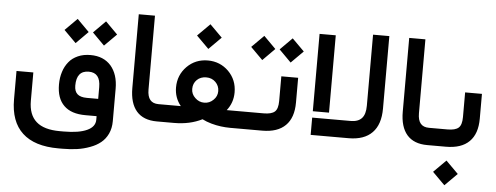

<svg xmlns="http://www.w3.org/2000/svg" viewBox="-55 -800 3071 1188"><g transform="rotate(5 1480.5 -206.0)"><path d="M489.7 -514.2 564.5 -439 639.6 -514.2 564.5 -589.4ZM313 -514.2 388.2 -439 462.9 -514.2 388.2 -589.4ZM659.7 -179.7C659.7 -238.8 644.5 -286.1 614.3 -321.3C583.5 -356 541.5 -373.5 487.3 -373.5C458.5 -373.5 432.1 -368.7 409.2 -358.4C386.2 -348.1 367.2 -334.5 353 -316.4C338.4 -298.3 327.1 -277.8 319.8 -253.9C312 -230 308.1 -203.6 308.1 -175.3C308.1 -117.7 323.2 -74.2 354 -44.4C384.3 -14.6 428.7 0 487.8 0H557.1V22.5C557.1 51.3 540.5 73.7 507.3 88.9C473.6 104.5 425.8 112.3 363.3 112.3H338.4C272.5 112.3 223.6 98.1 191.9 69.8C159.7 41.5 143.6 -1.5 143.6 -59.6V-225.6V-235.4H133.8H48.8H39.1V-225.6V-59.1C39.1 33.2 64.5 102.5 114.7 148.9C165 195.8 239.7 219.2 338.4 219.2H363.3C395.5 219.2 425.8 217.3 453.6 213.4C481.4 209.5 508.3 202.6 534.2 192.9C560.1 183.6 582 171.4 600.1 156.7C618.2 142.1 632.8 123.5 643.6 100.6C654.3 77.6 659.7 51.8 659.7 22.5ZM409.2 -177.2C409.2 -239.3 434.6 -270 485.4 -270C533.7 -270 557.6 -240.2 557.6 -180.2V-107.4H487.3C460.4 -107.4 440.4 -113.3 428.2 -124.5C415.5 -135.7 409.2 -153.3 409.2 -177.2Z M953.6 0C961.9 0 965.8 -17.1 965.8 -51.8V-57.1C965.8 -90.8 961.9 -107.4 953.6 -107.4H932.6C909.2 -107.4 891.6 -114.3 880.4 -127.9C868.7 -141.6 862.8 -163.1 862.8 -192.4V-641.1V-650.9H853H772H762.2V-641.1V-192.9C762.2 -129.9 776.4 -82 804.7 -49.3C833 -16.6 875 0 931.2 0Z M1132.8 -551.3 1209.5 -474.6 1286.1 -551.3 1209.5 -627.9ZM1452.1 0C1460.4 0 1464.4 -17.1 1464.4 -51.8V-57.1C1464.4 -90.8 1460.4 -107.4 1452.1 -107.4H1356C1381.8 -140.1 1395 -177.7 1395 -220.7C1395 -272.5 1377.4 -315.9 1342.3 -351.1C1307.1 -385.7 1264.2 -403.3 1213.4 -403.3C1162.1 -403.3 1119.1 -385.7 1084 -350.6C1048.8 -314.9 1031.2 -271.5 1031.2 -220.2C1031.2 -177.7 1044.4 -140.1 1070.8 -107.4H948.2C939.9 -107.4 936 -90.8 936 -57.1V-51.8C936 -17.1 939.9 0 948.2 0H1037.6C1103.5 0 1161.6 -12.7 1211.9 -38.1C1229 -29.3 1248 -22 1269 -16.1C1289.6 -10.3 1309.6 -6.3 1328.6 -3.9C1347.7 -1.5 1366.7 0 1385.7 0ZM1293.5 -219.7C1293.5 -198.2 1285.6 -179.7 1269.5 -164.6C1253.4 -148.9 1234.9 -141.1 1212.9 -141.1C1190.9 -141.1 1172.4 -148.9 1156.2 -164.6C1140.1 -179.7 1131.8 -198.2 1131.8 -219.7C1131.8 -242.7 1139.6 -261.7 1154.8 -276.4C1169.9 -291 1189.5 -298.3 1212.9 -298.3C1235.8 -298.3 1255.4 -290.5 1270.5 -275.4C1285.6 -260.3 1293.5 -241.7 1293.5 -219.7Z M1446.8 -107.4C1438.5 -107.4 1434.6 -90.8 1434.6 -57.1V-51.8C1434.6 -17.1 1438.5 0 1446.8 0H1585.9C1648.9 0 1697.3 -16.1 1730 -48.8C1762.7 -81.1 1778.8 -128.4 1778.8 -191.4V-335.4V-345.2H1769H1684.1H1674.3V-335.4V-191.9C1674.3 -159.2 1667.5 -137.2 1654.3 -125.5C1640.6 -113.3 1617.7 -107.4 1585.4 -107.4ZM1649.4 -510.3 1724.1 -435.1 1799.3 -510.3 1724.1 -585.4ZM1472.7 -510.3 1547.9 -435.1 1622.6 -510.3 1547.9 -585.4Z M1897 -627.4H1887.2V-617.7V-156.7V-147H1897H1978H1987.8V-156.7V-617.7V-627.4H1978ZM2318.4 -201.2V-641.6V-651.4H2308.6H2227.1H2217.3V-641.6V-210C2217.3 -174.8 2210 -148.9 2194.8 -132.3C2179.7 -115.7 2156.7 -107.4 2125.5 -107.4H1896.5H1886.7V-97.7V-9.8V0H1896.5H2122.1C2186.5 0 2235.4 -17.1 2268.6 -51.3C2301.8 -85 2318.4 -135.3 2318.4 -201.2Z M2633.3 0C2641.6 0 2645.5 -17.1 2645.5 -51.8V-57.1C2645.5 -90.8 2641.6 -107.4 2633.3 -107.4H2612.3C2588.9 -107.4 2571.3 -114.3 2560.1 -127.9C2548.3 -141.6 2542.5 -163.1 2542.5 -192.4V-641.1V-650.9H2532.7H2451.7H2441.9V-641.1V-192.9C2441.9 -129.9 2456.1 -82 2484.4 -49.3C2512.7 -16.6 2554.7 0 2610.8 0Z M2627.9 -107.4C2619.6 -107.4 2615.7 -90.8 2615.7 -57.1V-51.8C2615.7 -17.1 2619.6 0 2627.9 0H2726.6C2790.5 0 2838.9 -16.1 2871.6 -48.8C2904.3 -81.1 2920.4 -128.4 2920.4 -191.4V-335.4V-345.2H2910.6H2825.7H2815.9V-335.4V-191.9C2815.9 -159.2 2809.1 -137.2 2795.9 -125.5C2782.2 -113.3 2759.3 -107.4 2727.1 -107.4ZM2661.1 161.6 2737.8 238.3 2814.5 161.6 2737.8 85Z"/></g></svg>

Font: Shabnam FD Medium
Style: Regular
Weight: 500
Foundry: DejaVu fonts team - Redesigned by Saber Rastikerdar - Based on Vazir font
Version: Version 5.00;October 20, 2019;FontCreator 12.0.0.2547 64-bit